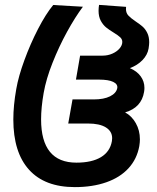

<svg xmlns="http://www.w3.org/2000/svg" viewBox="-20 -749 640 785"><path d="M34.5 -260.5Q34.5 -317.5 46.5 -385Q55.5 -437 79.8 -503.2Q104 -569.5 135.5 -630.5Q167 -691.5 197.5 -728.5L319 -721.5Q287.5 -679.5 254.2 -619Q221 -558.5 194.8 -492.2Q168.5 -426 158.5 -369Q148 -308.5 148 -261Q148 -84 292.5 -84Q355.5 -84 392.8 -106.5Q430 -129 437.5 -172Q438.5 -180 438.5 -184Q438.5 -212 413 -228Q387.5 -244 339.5 -244H259L276.5 -342.5H363.5Q404.5 -342.5 430 -355.2Q455.5 -368 459.5 -389Q462 -405 442.8 -414.2Q423.5 -423.5 385 -423.5H290.5L307.5 -521.5H399Q421 -521.5 439.5 -529.8Q458 -538 469 -551Q480 -564 480 -577.5Q480 -588.5 471.5 -596.5Q463 -604.5 445 -615.5Q426 -627 413.5 -637.2Q401 -647.5 392 -664.2Q383 -681 383 -705Q383 -717.5 385 -729L495.5 -721Q495 -718 495 -712.5Q495 -696 504.8 -685.5Q514.5 -675 534.5 -661.5Q552.5 -649.5 563.5 -639.8Q574.5 -630 582.2 -614.2Q590 -598.5 590 -576Q590 -566.5 587.5 -550.5Q583 -524.5 562.5 -503.2Q542 -482 511 -470.5Q540 -458 555.2 -437Q570.5 -416 570.5 -389.5Q570.5 -381.5 569 -373Q558.5 -309 491.5 -289.5Q518.5 -275 535.2 -245.5Q552 -216 552 -179Q552 -167.5 549.5 -151.5Q540 -99 505.5 -61.2Q471 -23.5 414.8 -3.8Q358.5 16 286 16Q163 16 98.8 -55Q34.5 -126 34.5 -260.5Z"/></svg>

Font: JuliaMono SemiBoldItalic
Style: Regular
Weight: 600
Italic angle: -9°
Monospace: yes
Designer: cormullion
Foundry: corm
Version: Version 0.049; ttfautohint (v1.8.4)